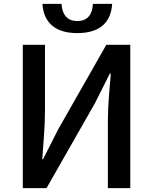

<svg xmlns="http://www.w3.org/2000/svg" viewBox="-20 -966 785 986"><path d="M97 0H219L467 -435L544 -588H549C543 -512 534 -427 534 -347V0H649V-736H526L279 -302L201 -148H197C202 -224 211 -313 211 -393V-736H97ZM377 -796C508 -796 551 -866 556 -946H457C455 -896 433 -858 377 -858C321 -858 299 -896 296 -946H198C203 -866 247 -796 377 -796Z"/></svg>

Font: Noto Sans Japanese Medium
Style: Regular
Weight: 500
Designer: Ryoko NISHIZUKA (kana & ideographs); Paul D. Hunt (Latin, Greek & Cyrillic); Wenlong ZHANG (bopomofo); Sandoll Communica
Foundry: Adobe Systems Incorporated
Version: Version 1.000;PS 1;hotconv 1.0.78;makeotf.lib2.5.61930